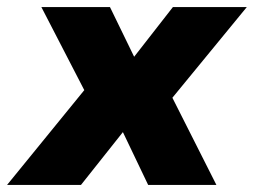

<svg xmlns="http://www.w3.org/2000/svg" viewBox="-60 -523 718 543"><path d="M-40 0 206 -302 212 -203 57 -503H251L324 -353H312L429 -503H638L391 -202L398 -305L552 0H359L282 -161L296 -160L169 0Z"/></svg>

Font: Nunito Sans 8pt Black
Style: Italic
Weight: 900
Italic angle: -9°
Version: Version 3.101;gftools[0.9.27]